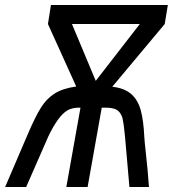

<svg xmlns="http://www.w3.org/2000/svg" viewBox="-58 -747 690 767"><path d="M246.5 -401.5 133.5 -651 145.5 -727H612.5L600 -651L390.5 -400.5Q439.5 -395 466.5 -371Q493.5 -347 504.5 -305.8Q515.5 -264.5 518.5 -199.5Q519.5 -182 524 -142Q533 -61.5 537 0H459L441.5 -200Q437.5 -247.5 430.5 -278.5Q421.5 -302 406.2 -309.5Q391 -317 362 -317H348.5L292 0H207L263.5 -317H258Q230 -317 211 -305.8Q192 -294.5 174 -269.5Q154.5 -242.5 135.5 -203L46.5 0H-37.5L53 -211Q83 -281 105.5 -317Q128 -353 160.5 -373.5Q193 -394 246.5 -401.5ZM500.5 -651H229.5L324.5 -424Z"/></svg>

Font: JuliaMono
Style: Italic
Weight: 400
Italic angle: -9°
Monospace: yes
Designer: cormullion
Foundry: corm
Version: Version 0.057; ttfautohint (v1.8.4)